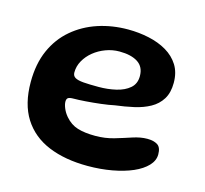

<svg xmlns="http://www.w3.org/2000/svg" viewBox="-82 -575 748 702"><g transform="rotate(15 292.0 -224.0)"><path d="M306 37Q220.5 37 157.5 11Q94.5 -15 60.2 -69Q26 -123 26 -206Q26 -275 49 -326.8Q72 -378.5 112.8 -413.2Q153.5 -448 207 -465.8Q260.5 -483.5 321 -483.5Q362 -483.5 400 -475.2Q438 -467 467.8 -449.5Q497.5 -432 514.8 -404.5Q532 -377 532 -338Q532 -300.5 516.8 -276Q501.5 -251.5 475.2 -237Q449 -222.5 415.2 -215Q381.5 -207.5 345 -203Q324.5 -198.5 295.2 -195Q266 -191.5 238 -189.5Q210 -187.5 193.5 -187.5Q178.5 -187.5 172.8 -183.8Q167 -180 167 -169.5Q167 -159 173 -144.5Q179 -130 190 -117Q210.5 -93 237.5 -84.8Q264.5 -76.5 304.5 -76.5Q341.5 -76.5 374.8 -86.2Q408 -96 437.2 -105.8Q466.5 -115.5 492 -115.5Q516.5 -115.5 530.8 -106.2Q545 -97 545 -70.5Q545 -47 526.2 -27.2Q507.5 -7.5 474.8 6.8Q442 21 398.5 29Q355 37 306 37ZM270 -252.5Q305 -252.5 336 -259.8Q367 -267 386.5 -283.8Q406 -300.5 406 -329.5Q406 -364.5 380.8 -381Q355.5 -397.5 311 -397.5Q284.5 -397.5 259.5 -388.2Q234.5 -379 214.5 -362.8Q194.5 -346.5 182.8 -325.5Q171 -304.5 171 -281Q171 -268 181 -262Q191 -256 212.8 -254.2Q234.5 -252.5 270 -252.5Z"/></g></svg>

Font: Gluten Thin Medium
Style: Regular
Weight: 500
Version: Version 1.300